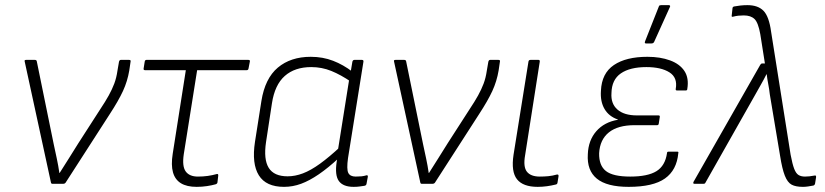

<svg xmlns="http://www.w3.org/2000/svg" viewBox="-20 -715 3210 747"><path d="M183 0Q179 0 178 -6L76 -476Q74 -482 82 -482H115Q122 -482 123 -477L189 -154Q195 -126 201 -98Q207 -70 211 -42H212Q231 -72 249 -100.5Q267 -129 285 -158L370 -290Q390 -320 403 -343.5Q416 -367 424.5 -389.5Q433 -412 437 -440L443 -475Q445 -482 450 -482H482Q490 -482 488 -475L483 -441Q476 -399 458.5 -361Q441 -323 407 -271L235 -4Q232 0 227 0Z M745 12Q707 12 684 -2Q661 -16 653 -44.5Q645 -73 652 -117L703 -442H544Q537 -442 539 -450L543 -475Q544 -482 550 -482H946Q954 -482 952 -475L947 -449Q946 -442 940 -442H747L695 -115Q688 -68 702.5 -48Q717 -28 750 -28Q770 -28 788 -30.5Q806 -33 824 -38Q830 -39 829 -31L826 -5Q825 0 819 2Q805 6 785.5 9Q766 12 745 12Z M1085 12Q1015 12 987 -33Q959 -78 972 -163L997 -322Q1011 -410 1061 -452Q1111 -494 1189 -494Q1236 -494 1276 -478.5Q1316 -463 1351 -436L1347 -396Q1306 -424 1269 -439Q1232 -454 1191 -454Q1127 -454 1088 -419.5Q1049 -385 1038 -313L1015 -162Q1005 -95 1025.5 -62Q1046 -29 1099 -29Q1128 -29 1158.5 -40.5Q1189 -52 1225 -78Q1261 -104 1305 -145L1298 -100Q1257 -62 1220.5 -37Q1184 -12 1151.5 0Q1119 12 1085 12ZM1356 12Q1315 12 1298.5 -10.5Q1282 -33 1290 -86L1294 -109V-126L1339 -409L1343 -427L1351 -475Q1353 -482 1359 -482H1388Q1395 -482 1394 -475L1334 -100Q1328 -57 1335 -42.5Q1342 -28 1364 -28Q1377 -28 1386.5 -29Q1396 -30 1406 -33Q1412 -34 1411 -27L1406 0Q1405 7 1397 8Q1389 9 1379.5 10.5Q1370 12 1356 12Z M1620 0Q1616 0 1615 -6L1513 -476Q1511 -482 1519 -482H1552Q1559 -482 1560 -477L1626 -154Q1632 -126 1638 -98Q1644 -70 1648 -42H1649Q1668 -72 1686 -100.5Q1704 -129 1722 -158L1807 -290Q1827 -320 1840 -343.5Q1853 -367 1861.5 -389.5Q1870 -412 1874 -440L1880 -475Q1882 -482 1887 -482H1919Q1927 -482 1925 -475L1920 -441Q1913 -399 1895.5 -361Q1878 -323 1844 -271L1672 -4Q1669 0 1664 0Z M2072 12Q2015 12 1991.5 -17.5Q1968 -47 1978 -113L2036 -475Q2037 -482 2044 -482H2075Q2081 -482 2080 -475L2023 -111Q2015 -66 2030 -47Q2045 -28 2080 -28Q2097 -28 2113 -29.5Q2129 -31 2147 -36Q2154 -37 2153 -29L2149 -4Q2148 2 2142 3Q2126 7 2108 9.5Q2090 12 2072 12Z M2426 12Q2341 12 2302 -20Q2263 -52 2267 -115Q2269 -169 2300 -204.5Q2331 -240 2384 -249V-250Q2349 -262 2332 -291Q2315 -320 2318 -362Q2321 -430 2368.5 -462Q2416 -494 2499 -494Q2549 -494 2587 -480Q2625 -466 2643 -438.5Q2661 -411 2654 -369Q2654 -363 2648 -363H2614Q2608 -363 2609 -369Q2617 -413 2584.5 -433.5Q2552 -454 2495 -454Q2431 -454 2395.5 -429.5Q2360 -405 2359 -353Q2356 -312 2382 -289Q2408 -266 2458 -266H2542Q2548 -266 2547 -260L2543 -234Q2542 -228 2537 -228H2449Q2384 -228 2349 -200Q2314 -172 2311 -119Q2310 -71 2337.5 -49.5Q2365 -28 2432 -28Q2500 -28 2534 -49Q2568 -70 2575 -119Q2575 -125 2581 -125H2615Q2621 -125 2619 -119Q2613 -53 2567 -20.5Q2521 12 2426 12ZM2493 -546Q2490 -546 2489 -548Q2488 -550 2490 -555L2543 -689Q2544 -693 2546.5 -694Q2549 -695 2552 -695H2582Q2586 -695 2587 -692.5Q2588 -690 2586 -687L2525 -552Q2522 -546 2515 -546Z M3104 12Q3076 12 3060 3.5Q3044 -5 3033.5 -31.5Q3023 -58 3015 -109L2975 -348Q2973 -367 2969 -387.5Q2965 -408 2963 -426H2962Q2952 -406 2940.5 -386Q2929 -366 2918 -346L2725 -5Q2723 0 2718 0H2681Q2678 0 2677.5 -2Q2677 -4 2678 -7L2938 -463Q2941 -468 2945 -468H2956L2938 -582Q2930 -627 2915.5 -641Q2901 -655 2874 -655Q2863 -655 2853 -654Q2843 -653 2832 -650Q2825 -648 2827 -656L2830 -684Q2831 -689 2837 -690Q2847 -692 2860.5 -693.5Q2874 -695 2888 -695Q2929 -695 2950.5 -673Q2972 -651 2980 -592L3056 -113Q3063 -76 3070 -58Q3077 -40 3087 -34Q3097 -28 3112 -28Q3122 -28 3129.5 -29Q3137 -30 3149 -32Q3156 -34 3155 -25L3151 0Q3149 6 3144 7Q3134 9 3123.5 10.5Q3113 12 3104 12Z"/></svg>

Font: Sofia Sans ExtraLight
Style: Italic
Weight: 250
Italic angle: -9°
Version: Version 4.100-B